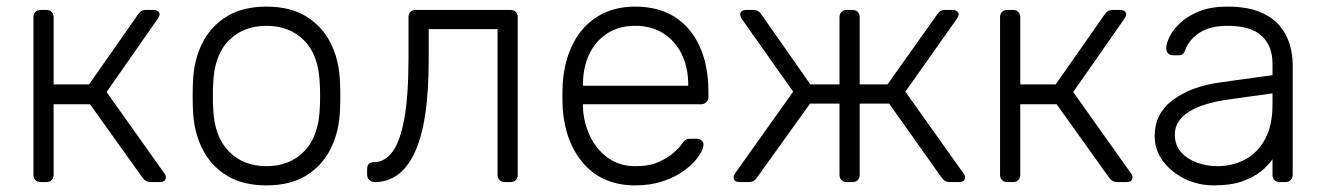

<svg xmlns="http://www.w3.org/2000/svg" viewBox="-20 -550 4002 580"><path d="M103 0Q93 0 87 -6Q81 -12 81 -22V-498Q81 -508 87 -514Q93 -520 103 -520H120Q130 -520 136 -514Q142 -508 142 -498V-295H249L396 -505Q401 -513 407 -516.5Q413 -520 422 -520H442Q451 -520 456.5 -516.5Q462 -513 462 -506Q462 -504 460.5 -501Q459 -498 457 -494L302 -272L476 -27Q481 -21 481 -14Q481 -7 476 -3.5Q471 0 462 0H436Q427 0 421 -3.5Q415 -7 410 -14L252 -235H142V-22Q142 -12 136 -6Q130 0 120 0Z M785 10Q713 10 664.5 -20Q616 -50 590.5 -102Q565 -154 563 -218Q562 -233 562 -260Q562 -287 563 -302Q565 -367 590.5 -418.5Q616 -470 664.5 -500Q713 -530 785 -530Q857 -530 905.5 -500Q954 -470 979.5 -418.5Q1005 -367 1007 -302Q1008 -287 1008 -260Q1008 -233 1007 -218Q1005 -154 979.5 -102Q954 -50 905.5 -20Q857 10 785 10ZM785 -48Q855 -48 899 -93Q943 -138 946 -223Q947 -238 947 -260Q947 -282 946 -297Q943 -383 899 -427.5Q855 -472 785 -472Q715 -472 671 -427.5Q627 -383 624 -297Q623 -282 623 -260Q623 -238 624 -223Q627 -138 671 -93Q715 -48 785 -48Z M1112 0Q1102 0 1095.5 -6.5Q1089 -13 1089 -23V-39Q1089 -60 1109 -60Q1141 -60 1164.5 -90Q1188 -120 1201 -189.5Q1214 -259 1214 -375V-498Q1214 -508 1220 -514Q1226 -520 1236 -520H1522Q1532 -520 1538 -514Q1544 -508 1544 -498V-22Q1544 -12 1538 -6Q1532 0 1522 0H1505Q1495 0 1489 -6Q1483 -12 1483 -22V-462H1275V-368Q1275 -271 1264 -201Q1253 -131 1231.5 -86.5Q1210 -42 1180 -21Q1150 0 1112 0Z M1899 10Q1802 10 1745 -53.5Q1688 -117 1680 -220Q1679 -235 1679 -260Q1679 -285 1680 -300Q1685 -368 1712 -420Q1739 -472 1786.5 -501Q1834 -530 1899 -530Q1969 -530 2018 -499Q2067 -468 2093.5 -410Q2120 -352 2120 -272V-257Q2120 -247 2113.5 -241Q2107 -235 2097 -235H1741Q1741 -235 1741 -231Q1741 -227 1741 -225Q1743 -180 1762 -139.5Q1781 -99 1816 -73.5Q1851 -48 1899 -48Q1942 -48 1970.5 -61Q1999 -74 2016 -89.5Q2033 -105 2038 -113Q2047 -126 2052 -128.5Q2057 -131 2068 -131H2084Q2093 -131 2099.5 -125.5Q2106 -120 2105 -111Q2104 -97 2089.5 -76.5Q2075 -56 2048.5 -36Q2022 -16 1984 -3Q1946 10 1899 10ZM1741 -291H2059V-295Q2059 -345 2040 -385Q2021 -425 1985 -448.5Q1949 -472 1899 -472Q1849 -472 1813.5 -448.5Q1778 -425 1759.5 -385Q1741 -345 1741 -295Z M2215 0Q2206 0 2201 -3.5Q2196 -7 2196 -14Q2196 -19 2201 -27L2376 -273L2220 -494Q2218 -498 2217 -501Q2216 -504 2216 -506Q2216 -513 2221 -516.5Q2226 -520 2235 -520H2255Q2264 -520 2270 -516.5Q2276 -513 2281 -505L2428 -295H2516V-498Q2516 -508 2522 -514Q2528 -520 2538 -520H2555Q2565 -520 2571 -514Q2577 -508 2577 -498V-295H2661L2810 -505Q2815 -513 2821 -516.5Q2827 -520 2836 -520H2856Q2865 -520 2870.5 -516.5Q2876 -513 2876 -506Q2876 -504 2874.5 -501Q2873 -498 2871 -494L2715 -273L2890 -27Q2895 -21 2895 -14Q2895 -7 2890 -3.5Q2885 0 2876 0H2850Q2841 0 2835 -3.5Q2829 -7 2824 -14L2666 -237H2577V-22Q2577 -12 2571 -6Q2565 0 2555 0H2538Q2528 0 2522 -6Q2516 -12 2516 -22V-237H2427L2267 -14Q2263 -7 2256.5 -3.5Q2250 0 2241 0Z M3023 0Q3013 0 3007 -6Q3001 -12 3001 -22V-498Q3001 -508 3007 -514Q3013 -520 3023 -520H3040Q3050 -520 3056 -514Q3062 -508 3062 -498V-295H3169L3316 -505Q3321 -513 3327 -516.5Q3333 -520 3342 -520H3362Q3371 -520 3376.5 -516.5Q3382 -513 3382 -506Q3382 -504 3380.5 -501Q3379 -498 3377 -494L3222 -272L3396 -27Q3401 -21 3401 -14Q3401 -7 3396 -3.5Q3391 0 3382 0H3356Q3347 0 3341 -3.5Q3335 -7 3330 -14L3172 -235H3062V-22Q3062 -12 3056 -6Q3050 0 3040 0Z M3647 10Q3599 10 3558.5 -10Q3518 -30 3493 -63.5Q3468 -97 3468 -139Q3468 -207 3523 -248Q3578 -289 3666 -301L3824 -323V-358Q3824 -411 3791.5 -441.5Q3759 -472 3688 -472Q3636 -472 3604 -451.5Q3572 -431 3560 -398Q3555 -383 3541 -383H3525Q3513 -383 3508 -389.5Q3503 -396 3503 -405Q3503 -419 3513.5 -440Q3524 -461 3546 -481.5Q3568 -502 3603 -516Q3638 -530 3688 -530Q3747 -530 3785.5 -514Q3824 -498 3845.5 -472.5Q3867 -447 3876 -416Q3885 -385 3885 -355V-22Q3885 -12 3879 -6Q3873 0 3863 0H3846Q3836 0 3830 -6Q3824 -12 3824 -22V-69Q3812 -51 3790 -33Q3768 -15 3733.5 -2.5Q3699 10 3647 10ZM3657 -48Q3703 -48 3741 -68Q3779 -88 3801.5 -129.5Q3824 -171 3824 -234V-268L3695 -250Q3613 -239 3571 -212Q3529 -185 3529 -144Q3529 -111 3548 -90Q3567 -69 3596.5 -58.5Q3626 -48 3657 -48Z"/></svg>

Font: Rubik Light Light
Style: Regular
Weight: 300
Version: Version 2.101